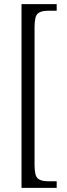

<svg xmlns="http://www.w3.org/2000/svg" viewBox="-20 -780 326 928"><path d="M84 128V-760H254V-728H210Q178 -728 162.5 -714.5Q147 -701 147 -649V17Q147 69 162.5 82.5Q178 96 210 96H254V128Z"/></svg>

Font: Noto Serif Lao Condensed Light
Style: Regular
Weight: 300
Width: 3
Designer: Monotype Design Team
Foundry: Monotype Imaging Inc.
Version: Version 2.003; ttfautohint (v1.8.4.7-5d5b)